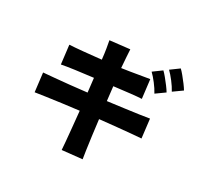

<svg xmlns="http://www.w3.org/2000/svg" viewBox="-189 -1082 1380 1348"><g transform="rotate(30 501.5 -408.0)"><path d="M468 49Q467 30 463 -15Q459 -60 453 -122Q447 -184 440 -253Q371 -245 304.5 -236Q238 -227 185 -219.5Q132 -212 101 -207L83 -357Q115 -360 168.5 -364.5Q222 -369 288.5 -376Q355 -383 424 -391L411 -503Q334 -494 265.5 -484.5Q197 -475 163 -468L145 -618Q184 -620 252.5 -626.5Q321 -633 395 -641Q390 -688 384 -724.5Q378 -761 373 -786L532 -804Q533 -782 535.5 -745Q538 -708 542 -658Q612 -668 668 -678Q724 -688 758 -693L776 -543Q747 -542 689 -535.5Q631 -529 558 -520L571 -407Q638 -416 701 -424Q764 -432 814.5 -439.5Q865 -447 895 -452L913 -301Q890 -300 839 -295Q788 -290 722.5 -284Q657 -278 587 -270Q595 -203 603 -142.5Q611 -82 617.5 -36.5Q624 9 628 32ZM933 -692Q916 -724 889 -759Q862 -794 839 -816L906 -865Q919 -853 938 -830Q957 -807 975 -783Q993 -759 1003 -742ZM834 -619Q817 -651 790 -686Q763 -721 740 -743L807 -792Q820 -780 839 -757Q858 -734 876 -710Q894 -686 904 -669Z"/></g></svg>

Font: Zen Kaku Gothic New Black
Style: Regular
Weight: 900
Designer: Yoshimichi Ohira
Foundry: Positype
Version: Version 1.001